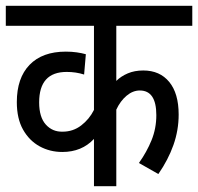

<svg xmlns="http://www.w3.org/2000/svg" viewBox="-20 -642 683 662"><path d="M643 -553H381V-363Q397 -379 420.5 -389Q444 -399 474 -399Q531 -399 563.5 -359.5Q596 -320 596 -247Q596 -193 578 -142Q560 -91 526 -42L459 -80Q486 -118 502.5 -158.5Q519 -199 519 -245Q519 -330 462 -330Q438 -330 416.5 -312Q395 -294 381 -264V0H304V-163Q262 -118 195 -118Q152 -118 116.5 -137.5Q81 -157 59.5 -195Q38 -233 38 -290Q38 -373 82 -418.5Q126 -464 207 -464Q227 -464 244.5 -461.5Q262 -459 276 -455L270 -385Q242 -394 210 -394Q115 -394 115 -289Q115 -238 138 -212.5Q161 -187 196 -188Q232 -188 260 -209.5Q288 -231 304 -263V-553H0V-622H643Z"/></svg>

Font: Noto Sans Devanagari Condensed
Style: Regular
Weight: 400
Width: 3
Designer: Jelle Bosma - Monotype Design Team
Foundry: Monotype Imaging Inc.
Version: Version 2.004; ttfautohint (v1.8.4.7-5d5b)